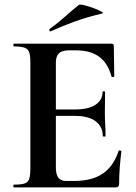

<svg xmlns="http://www.w3.org/2000/svg" viewBox="-20 -815 592 835"><path d="M483 0H41Q38 0 38 -6Q38 -12 41 -12Q72 -12 87 -17Q102 -22 107 -37Q112 -52 112 -81V-544Q112 -573 107 -587.5Q102 -602 87 -607.5Q72 -613 41 -613Q38 -613 38 -619Q38 -625 41 -625H465Q475 -625 475 -616L477 -483Q477 -481 472 -480Q467 -479 465 -482Q449 -541 411 -568.5Q373 -596 311 -596H281Q261 -596 248 -590.5Q235 -585 229 -573Q223 -561 223 -543V-85Q223 -66 228 -53Q233 -40 243 -34Q253 -28 269 -28H302Q380 -28 427 -60Q474 -92 496 -159Q497 -162 502.5 -160.5Q508 -159 508 -157Q504 -128 501 -88.5Q498 -49 498 -15Q498 0 483 0ZM427 -223Q427 -264 396 -287.5Q365 -311 305 -311H170V-339H306Q365 -339 395.5 -359.5Q426 -380 426 -415Q426 -418 431.5 -418Q437 -418 437 -415Q437 -382 436.5 -363.5Q436 -345 436 -325Q436 -300 437.5 -276Q439 -252 439 -223Q439 -221 433 -221Q427 -221 427 -223ZM201 -679Q197 -677 195 -682.5Q193 -688 196 -689Q232 -715 262 -742Q292 -769 322 -793Q326 -797 345.5 -792.5Q365 -788 386.5 -780Q408 -772 420.5 -765Q433 -758 423 -756Q356 -740 304 -721Q252 -702 201 -679Z"/></svg>

Font: Cormorant
Style: Bold
Weight: 700
Designer: Christian Thalmann (Catharsis Fonts)
Foundry: Catharsis Fonts
Version: Version 4.000